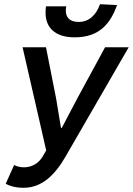

<svg xmlns="http://www.w3.org/2000/svg" viewBox="-20 -878 630 910"><path d="M92 12C178 12 241 -48 293 -140L590 -654H478L346 -411L273 -272H269L246 -411L198 -654H87L199 -165L182 -136C165 -107 134 -85 94 -85C76 -85 59 -89 47 -96L7 -7C25 3 52 12 92 12ZM334 -701C456 -701 505 -772 535 -854L454 -858C436 -807 402 -774 353 -774C309 -774 292 -797 292 -827C292 -834 292 -838 294 -848H198C196 -836 196 -826 196 -817C196 -750 238 -701 334 -701Z"/></svg>

Font: Source Sans Pro Semibold
Style: Italic
Weight: 600
Italic angle: -11°
Designer: Paul D. Hunt
Foundry: Adobe Systems Incorporated
Version: Version 3.006;hotconv 1.0.111;makeotfexe 2.5.65597